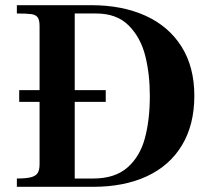

<svg xmlns="http://www.w3.org/2000/svg" viewBox="-20 -720 814 740"><path d="M54 -372.5H387.5V-327.5H54ZM45 -32Q80.5 -32 99 -36.8Q117.5 -41.5 125 -53Q132.5 -64.5 132.5 -86.5V-619.5Q132.5 -643 125.2 -653Q118 -663 101.2 -665.5Q84.5 -668 45 -668V-700H332Q451 -700 540.5 -659.5Q630 -619 679.5 -540.5Q729 -462 729 -351Q729 -239 681.2 -160Q633.5 -81 545.8 -40.5Q458 0 339.5 0H45ZM339.5 -32Q422.5 -32 470.8 -74Q519 -116 538.2 -186.5Q557.5 -257 557.5 -351Q557.5 -434.5 539.8 -505Q522 -575.5 476 -621.8Q430 -668 350.5 -668H268V-32Z"/></svg>

Font: Didactic
Style: Regular
Weight: 400
Designer: Tyler Finck
Foundry: Etcetera Type Co
Version: Version 3.007;FEAKit 1.0